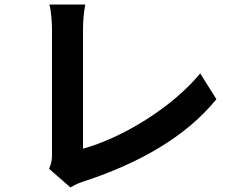

<svg xmlns="http://www.w3.org/2000/svg" viewBox="-20 -780 1040 842"><path d="M195 -40 289 42C313 27 334 20 349 15C584 -62 794 -178 929 -345L858 -458C730 -303 509 -173 344 -128V-647C344 -687 347 -725 354 -760H197C204 -732 208 -686 208 -647V-105C208 -82 207 -65 195 -40Z"/></svg>

Font: Spoqa Han Sans Neo Bold
Style: Bold
Weight: 700
Designer: [Spoqa Han Sans Neo] Dong-huui Kim  Younghwa Kang  Yujin Lee  [Noto Sans] Ryoko NISHIZUKA  (kana & ideographs); Paul D. 
Foundry: Spoqa (http://www.spoqa-han-sans.com)
Version: Version 1.100;hotconv 1.0.109;makeotfexe 2.5.65596